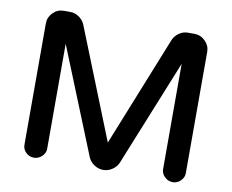

<svg xmlns="http://www.w3.org/2000/svg" viewBox="-77 -795 1098 907"><g transform="rotate(10 471.5 -341.0)"><path d="M85 -39V-622Q85 -651 106.5 -673Q128 -695 158 -695H190Q211 -695 230 -682.5Q249 -670 259 -649L471 -118L684 -649Q694 -670 713 -682.5Q732 -695 753 -695H785Q815 -695 837 -673Q859 -651 859 -622V-39Q859 -19 843 -3Q827 13 805 13Q783 13 766.5 -3Q750 -19 750 -39V-545L543 -33Q534 -13 514 0Q494 13 472 13Q449 13 429 0Q409 -13 400 -33L194 -543V-39Q194 -19 177.5 -3Q161 13 139 13Q117 13 101 -2.5Q85 -18 85 -39Z"/></g></svg>

Font: 寒蝉全圆体 Bold
Style: Regular
Weight: 700
Designer: Warren2060
      Designed by Motoya company      

      [Varela Round]
      Joe Prince(Latin component); Avraham Cornf
Foundry: ChillType
Version: Version 3.200